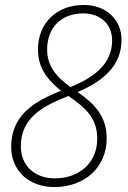

<svg xmlns="http://www.w3.org/2000/svg" viewBox="-20 -744 518 774"><path d="M199 10C322 10 410 -70 410 -186C410 -277 360 -326 293 -373C397 -417 470 -480 470 -584C470 -662 411 -724 318 -724C209 -724 133 -652 133 -544C133 -468 174 -420 226 -378C109 -333 25 -273 25 -152C25 -57 95 10 199 10ZM264 -393C209 -433 170 -476 170 -544C170 -638 232 -690 316 -690C382 -690 432 -649 432 -581C432 -491 367 -435 264 -393ZM201 -25C121 -25 64 -75 64 -154C64 -269 151 -316 256 -357C324 -310 372 -269 372 -185C372 -87 299 -25 201 -25Z"/></svg>

Font: Noto Sans SemiCondensed ExtraLight
Style: Italic
Weight: 200
Width: 4
Italic angle: -12°
Designer: Monotype Design Team
Foundry: Monotype Imaging Inc.
Version: Version 2.013